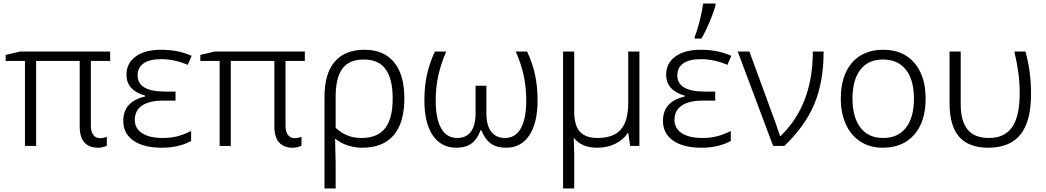

<svg xmlns="http://www.w3.org/2000/svg" viewBox="-20 -824 5905 1084"><path d="M430 -109V-480H184V0H121V-480H12V-514L93 -533H602V-480H493V-116Q493 -81 506.5 -62.5Q520 -44 545 -44Q567 -44 583 -52V-1Q559 10 533 10Q483 10 456.5 -20Q430 -50 430 -109Z M676 -142Q676 -251 799 -279V-284Q694 -314 694 -402Q694 -467 746 -505Q798 -543 889 -543Q938 -543 979 -535Q1020 -527 1062 -509L1040 -458Q964 -490 890 -490Q825 -490 791 -466.5Q757 -443 757 -398Q757 -307 913 -307H971V-256H901Q823 -256 782 -228Q741 -200 741 -147Q741 -99 782.5 -72Q824 -45 899 -45Q940 -45 975 -53Q1010 -61 1059 -84V-28Q989 10 894 10Q791 10 733.5 -30Q676 -70 676 -142Z M1529 -109V-480H1283V0H1220V-480H1111V-514L1192 -533H1701V-480H1592V-116Q1592 -81 1605.5 -62.5Q1619 -44 1644 -44Q1666 -44 1682 -52V-1Q1658 10 1632 10Q1582 10 1555.5 -20Q1529 -50 1529 -109Z M1812 -277Q1812 -408 1869.5 -475.5Q1927 -543 2038 -543Q2147 -543 2205 -472.5Q2263 -402 2263 -268Q2263 -131 2202.5 -60.5Q2142 10 2025 10Q1984 10 1944.5 -2.5Q1905 -15 1874 -40H1872L1873 10Q1875 70 1875 96V240H1812ZM2197 -268Q2197 -378 2157.5 -433Q2118 -488 2034 -488Q1951 -488 1913 -436.5Q1875 -385 1875 -276V-102Q1907 -73 1942 -59Q1977 -45 2021 -45Q2111 -45 2154 -99.5Q2197 -154 2197 -268Z M2376 -257Q2376 -335 2390 -400Q2404 -465 2435 -533H2499Q2468 -460 2454 -395Q2440 -330 2440 -256Q2440 -153 2471 -99Q2502 -45 2561 -45Q2612 -45 2638.5 -80.5Q2665 -116 2665 -184V-340H2726V-184Q2726 -117 2753 -81Q2780 -45 2832 -45Q2890 -45 2920.5 -99.5Q2951 -154 2951 -255Q2951 -330 2937.5 -394.5Q2924 -459 2892 -533H2956Q2987 -466 3001 -401Q3015 -336 3015 -257Q3015 -130 2968.5 -60Q2922 10 2837 10Q2783 10 2750 -14.5Q2717 -39 2698 -88H2693Q2674 -37 2641.5 -13.5Q2609 10 2556 10Q2471 10 2423.5 -59.5Q2376 -129 2376 -257Z M3159 -533H3222V-193Q3222 -116 3254 -80.5Q3286 -45 3353 -45Q3443 -45 3485 -92.5Q3527 -140 3527 -246V-533H3590V0H3538L3527 -73H3524Q3500 -35 3454 -12.5Q3408 10 3353 10Q3308 10 3276.5 -3Q3245 -16 3222 -43H3219L3220 -16Q3222 28 3222 45V240H3159Z M3902 -615Q3916 -650 3929.5 -703Q3943 -756 3950 -804H4020V-796Q4009 -754 3986.5 -700.5Q3964 -647 3940 -606H3902ZM3723 -142Q3723 -251 3846 -279V-284Q3741 -314 3741 -402Q3741 -467 3793 -505Q3845 -543 3936 -543Q3985 -543 4026 -535Q4067 -527 4109 -509L4087 -458Q4011 -490 3937 -490Q3872 -490 3838 -466.5Q3804 -443 3804 -398Q3804 -307 3960 -307H4018V-256H3948Q3870 -256 3829 -228Q3788 -200 3788 -147Q3788 -99 3829.5 -72Q3871 -45 3946 -45Q3987 -45 4022 -53Q4057 -61 4106 -84V-28Q4036 10 3941 10Q3838 10 3780.5 -30Q3723 -70 3723 -142Z M4145 -533H4211L4358 -132L4384 -56H4387Q4569 -231 4569 -533H4630Q4630 -362 4577.5 -236.5Q4525 -111 4408 0H4345Z M4727 -267Q4727 -397 4790.5 -470Q4854 -543 4967 -543Q5079 -543 5142.5 -469Q5206 -395 5206 -267Q5206 -137 5141.5 -63.5Q5077 10 4964 10Q4890 10 4836.5 -25.5Q4783 -61 4755 -123.5Q4727 -186 4727 -267ZM5140 -267Q5140 -373 5094.5 -430.5Q5049 -488 4965 -488Q4882 -488 4837.5 -430.5Q4793 -373 4793 -267Q4793 -162 4838 -103.5Q4883 -45 4966 -45Q5050 -45 5095 -103Q5140 -161 5140 -267Z M5341 -241V-533H5404V-236Q5404 -141 5442.5 -93Q5481 -45 5564 -45Q5652 -45 5694.5 -106.5Q5737 -168 5737 -296Q5737 -356 5730 -409.5Q5723 -463 5707 -533H5770Q5786 -472 5793.5 -415.5Q5801 -359 5801 -292Q5801 -138 5741 -64Q5681 10 5560 10Q5449 10 5395 -52Q5341 -114 5341 -241Z"/></svg>

Font: OpenSansMMV
Style: Light
Weight: 300
Foundry: Ascender Corporation
Version: Version 4.001